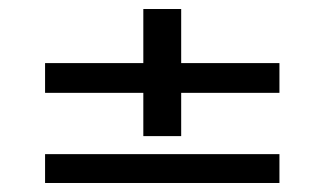

<svg xmlns="http://www.w3.org/2000/svg" viewBox="-20 -524 720 426"><path d="M80 -118V-182H600V-118ZM382 -384H600V-318H382V-222H298V-318H80V-384H298V-504H382Z"/></svg>

Font: Sarpanch
Style: Regular
Weight: 400
Designer: Manushi Parikh (Devanagari and Latin), Jyotish Sonowal (Devanagari)
Foundry: Indian Type Foundry
Version: Version 2.004;PS 1.0;hotconv 1.0.78;makeotf.lib2.5.61930; tt